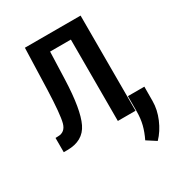

<svg xmlns="http://www.w3.org/2000/svg" viewBox="-170 -636 851 923"><g transform="rotate(-30 255.5 -174.0)"><path d="M416 -528.3V0H317.9V-451.7H202.6L197.3 -299.3Q191.4 -136.7 158.4 -68.4Q125.5 0 37.6 0H17.6V-79.1L31.7 -79.6Q71.8 -79.6 83.3 -122.6Q94.7 -165.5 99.6 -299.3L106.9 -528.3ZM510.3 0.5Q510.3 47.9 489.7 96.4Q469.2 145 436 179.2L385.3 146.5Q402.3 111.8 410.9 78.1Q419.4 44.4 419.4 3.4V-79.1H510.7Z"/></g></svg>

Font: Franco
Style: Regular
Weight: 400
Designer: Google
Version: Version 1.200311; 2013